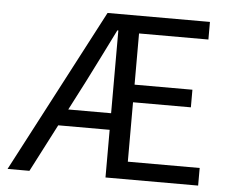

<svg xmlns="http://www.w3.org/2000/svg" viewBox="-49 -712 919 768"><g transform="rotate(5 411.0 -328.0)"><path d="M8.3 0 352.4 -656.3H763.5V-585.6H485V-380H717.3V-309.3H485V-70.7H773.5V0H401.5V-590.3H397.5Q371.3 -537.3 344.3 -483.3Q317.4 -429.3 290.3 -375.8L96.1 0ZM157.8 -191.4V-258H451.6V-191.4Z"/></g></svg>

Font: Source Sans 3 VF
Style: Regular
Weight: 200
Designer: Paul D. Hunt
Foundry: Adobe
Version: Version 3.046;hotconv 1.0.118;makeotfexe 2.5.65603